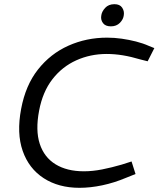

<svg xmlns="http://www.w3.org/2000/svg" viewBox="-20 -890 758 918"><path d="M360 8Q260 8 189 -38Q118 -84 88.5 -168.5Q59 -253 81 -369Q102 -482 161.5 -557.5Q221 -633 307 -671.5Q393 -710 492 -710Q527 -710 562 -705Q597 -700 630.5 -691.5Q664 -683 693 -670L718 -660L686 -597L654 -605Q607 -619 567.5 -625.5Q528 -632 490 -632Q412 -632 344.5 -601.5Q277 -571 230.5 -511Q184 -451 167 -361Q149 -267 170 -202.5Q191 -138 245.5 -104.5Q300 -71 381 -71Q423 -71 468.5 -80Q514 -89 562 -103L609 -118L628 -58L583 -40Q526 -16 469 -4Q412 8 360 8ZM510 -764Q484 -764 472.5 -779.5Q461 -795 464 -814Q466 -834 482.5 -852Q499 -870 527 -870Q553 -870 564 -853.5Q575 -837 572 -818Q570 -798 553.5 -781Q537 -764 510 -764Z"/></svg>

Font: REM Light
Style: Italic
Weight: 300
Italic angle: -11°
Designer: Octavio Pardo
Foundry: Ashler Design
Version: Version 1.005;gftools[0.9.28]